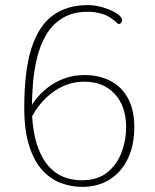

<svg xmlns="http://www.w3.org/2000/svg" viewBox="-20 -720 608 752"><path d="M301 12Q261 12 220.5 -2.5Q180 -17 147.5 -51.5Q115 -86 95 -146.5Q75 -207 75 -298Q75 -444 103.5 -532Q132 -620 187.5 -660Q243 -700 323 -700Q354 -700 385 -690.5Q416 -681 437 -667.5Q458 -654 458 -640Q458 -636 456 -632.5Q454 -629 450.5 -627.5Q447 -626 443 -626Q412 -656 382.5 -665Q353 -674 326 -674Q266 -674 225.5 -649.5Q185 -625 161 -584Q137 -543 125 -493Q113 -443 109 -392Q105 -341 105 -297Q105 -236 116.5 -184.5Q128 -133 151.5 -94.5Q175 -56 212.5 -35Q250 -14 301 -14Q362 -14 400 -44.5Q438 -75 456 -123Q474 -171 474 -221Q474 -304 429.5 -352Q385 -400 311 -400Q260 -400 218 -378Q176 -356 145.5 -321.5Q115 -287 98 -248L89 -276Q97 -300 116.5 -326Q136 -352 164.5 -375Q193 -398 230 -412Q267 -426 311 -426Q368 -426 412 -403.5Q456 -381 481 -335.5Q506 -290 506 -222Q506 -151 480.5 -98Q455 -45 409 -16.5Q363 12 301 12Z"/></svg>

Font: Arima Thin
Style: Regular
Weight: 100
Designer: Joana Correia and Natanael Gama
Foundry: NDISCOVER
Version: Version 1.101;gftools[0.9.23]